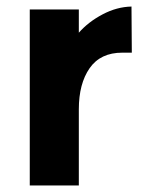

<svg xmlns="http://www.w3.org/2000/svg" viewBox="-20 -567 451 587"><path d="M354 -406Q287 -406 254 -358.5Q221 -311 221 -233V0H71V-538H221V-467Q250 -500 293.5 -523Q337 -546 382 -547L383 -406Z"/></svg>

Font: Montserrat Alternates
Style: Bold
Weight: 700
Version: Version 2.001